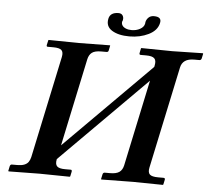

<svg xmlns="http://www.w3.org/2000/svg" viewBox="-55 -863 1013 924"><g transform="rotate(5 451.5 -401.5)"><path d="M683.6 -773.9Q675.8 -737.3 634.5 -717Q593.3 -696.8 542 -696.8Q488.8 -696.8 457.5 -716.3Q426.3 -735.8 434.1 -772.9Q440.4 -803.7 480 -804.2Q494.6 -804.2 500.7 -794.7Q506.8 -785.2 504.4 -772.9Q504.4 -772 503.9 -770.5L501.5 -765.1Q499.5 -755.4 504.6 -746.8Q509.8 -738.3 521.7 -733.2Q533.7 -728 549.8 -728Q572.8 -728 590.8 -738Q608.9 -748 612.3 -764.2Q612.3 -764.6 612.8 -768.6Q613.3 -772.5 613.3 -772.9Q616.2 -785.6 626 -794.9Q635.7 -804.2 651.9 -804.2Q671.4 -804.2 679.2 -796.6Q687 -789.1 683.6 -773.9ZM797.9 -568.8 693.4 -76.2Q688.5 -52.7 698.7 -43Q709 -33.2 739.3 -33.2H765.1Q773.9 -33.2 772 -23.9L767.1 -1L764.6 1Q660.2 -1 621.1 -1L467.8 1L466.3 -1L471.2 -23.9Q473.1 -32.7 481 -33.2H506.8Q537.1 -33.2 551.8 -43.7Q566.4 -54.2 571.3 -76.2L659.7 -493.2L245.6 -78.1V-77.1Q240.7 -53.7 250.5 -43.5Q260.3 -33.2 290 -33.2H316.9Q323.7 -33.2 322.3 -23.9L317.4 -1L314.9 1Q208.5 -1 169.4 -1L20 1L18.1 -1L22.9 -23.9Q24.9 -32.7 32.2 -33.2H59.1Q79.1 -33.2 92.3 -38.3Q105.5 -43.5 112.3 -53Q119.1 -62.5 122.6 -77.1L227.1 -569.8Q231.9 -593.3 221.9 -603Q211.9 -612.8 182.1 -612.8H155.3Q148.4 -612.8 149.9 -621.1L155.3 -645L157.2 -646Q263.7 -644 303.7 -644L452.1 -646L454.1 -645L449.2 -621.1Q447.8 -613.3 440.4 -612.8H413.1Q383.3 -612.8 369.1 -602.3Q355 -591.8 350.1 -569.8L260.3 -146L674.3 -561L675.8 -568.8Q680.7 -592.3 670.4 -602.5Q660.2 -612.8 630.4 -612.8H604.5Q596.7 -612.8 598.1 -621.1L603 -645L605.5 -646Q715.3 -644 753.9 -644L901.4 -647L903.3 -645L898.4 -622.1Q896.5 -613.3 888.2 -612.8H862.3Q807.1 -612.8 797.9 -568.8Z"/></g></svg>

Font: Linux Libertine Slanted
Style: Semibold Slanted
Weight: 600
Designer: Philipp H. Poll
Foundry: Philipp H. Poll
Version: Version 5.1.1